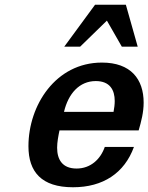

<svg xmlns="http://www.w3.org/2000/svg" viewBox="-20 -777 626 810"><path d="M561 -580 511 -757H381L251 -580H318L431 -690L494 -580ZM100 -160C100 -52 155 13 288 13C415 13 505 -47 545 -157H422C404 -105 362 -66 303 -66C243 -66 221 -104 221 -154C221 -177 226 -203 231 -227H565C576 -265 586 -303 586 -344C586 -443 532 -513 410 -513C215 -513 100 -333 100 -160ZM250 -305C268 -382 315 -435 384 -435C444 -435 464 -397 464 -351C464 -336 462 -321 459 -305Z"/></svg>

Font: Perun SemiBold Italic
Style: Regular
Weight: 400
Italic angle: -12°
Foundry: Copyright (c) Stefan Peev, Context Ltd, 2016
Version: Version 1.026